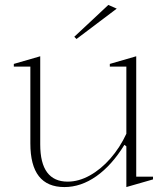

<svg xmlns="http://www.w3.org/2000/svg" viewBox="-20 -743 676 778"><path d="M241 15Q172 15 137.5 -29Q103 -73 103 -162V-473H36V-484L143 -515V-158Q143 -82 171 -44.5Q199 -7 254 -7Q299 -7 344 -32Q389 -57 427.5 -101Q466 -145 492 -201V-473H425V-484L532 -515V-27H600V-16L492 15V-150L484 -156Q433 -73 370.5 -29Q308 15 241 15ZM290 -585 281 -594 419 -723 453 -708Z"/></svg>

Font: Kalnia ExtraLight
Style: Regular
Weight: 250
Designer: Frida Medrano
Foundry: Frida Medrano
Version: Version 1.105